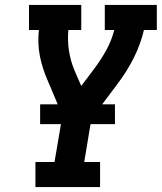

<svg xmlns="http://www.w3.org/2000/svg" viewBox="-20 -755 653 775"><path d="M123 0V-101H200L232 -289L172 -431Q162 -454 154 -478.5Q146 -503 141 -528.5Q136 -554 135 -580.5Q134 -607 137 -634H97V-735H308V-634H256Q252 -591 258.5 -549.5Q265 -508 281 -470L308 -408L363 -481Q389 -516 410 -554.5Q431 -593 441 -634H403V-735H613V-634H561Q548 -578 521 -523.5Q494 -469 457 -420L349 -276L320 -101H384V0ZM142 -254V-334H444V-254Z"/></svg>

Font: Iosevka Curly Slab ExObl
Style: Bold
Weight: 700
Width: 7
Italic angle: -9°
Monospace: yes
Designer: Belleve Invis
Foundry: Belleve Invis
Version: Version 11.0.0; ttfautohint (v1.8.3)